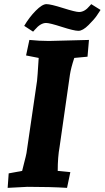

<svg xmlns="http://www.w3.org/2000/svg" viewBox="-20 -903 506 928"><path d="M410 -710 403 -629 339 -623Q323 -575 318 -542L268 -193Q259 -144 259 -77L320 -71L304 5Q225 0 113 0L17 5L22 -65L87 -77Q87 -79 96.5 -115Q106 -151 108 -163L159 -512Q161 -526 167 -623L106 -635L122 -710Q170 -705 217 -705ZM203 -792Q176 -792 149 -760L140 -750L97 -778Q121 -819 152.5 -851Q184 -883 204.5 -883Q225 -883 285 -864Q345 -845 362 -845Q389 -845 413 -874L421 -883L466 -855Q459 -844 447.5 -827Q436 -810 408 -782Q380 -754 359 -754Q338 -754 279 -773Q220 -792 203 -792Z"/></svg>

Font: Andada
Style: Bold Italic
Weight: 700
Italic angle: -8.29999°
Designer: Carolina Giovagnoli
Foundry: Carolina Giovagnoli
Version: Version 1.003